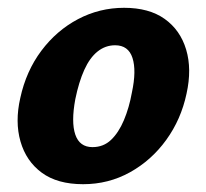

<svg xmlns="http://www.w3.org/2000/svg" viewBox="-20 -458 529 492"><path d="M193 14Q127 14 87 -15.5Q47 -45 32.5 -95.5Q18 -146 32 -207Q47 -276 86 -328Q125 -380 180 -409Q235 -438 298 -438Q362 -438 402 -409.5Q442 -381 457 -331Q472 -281 458 -218Q444 -152 406 -99.5Q368 -47 313 -16.5Q258 14 193 14ZM217 -81Q245 -81 264.5 -99.5Q284 -118 297.5 -150Q311 -182 318 -221Q330 -277 319.5 -309.5Q309 -342 275 -342Q250 -342 230 -326Q210 -310 196 -279Q182 -248 173 -204Q162 -145 173 -113Q184 -81 217 -81Z"/></svg>

Font: Ysabeau Office ExtraBold
Style: Italic
Weight: 800
Italic angle: -12°
Designer: Christian Thalmann (Catharsis Fonts)
Version: Version 2.001;gftools[0.9.30]; featfreeze: tnum,lnum,ss02